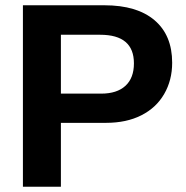

<svg xmlns="http://www.w3.org/2000/svg" viewBox="-20 -708 707 728"><path d="M632.8 -470.2Q632.8 -403.8 602.5 -351.6Q572.3 -299.3 515.9 -270.8Q459.5 -242.2 381.8 -242.2H210.9V0H66.9V-688H376Q499.5 -688 566.2 -631.1Q632.8 -574.2 632.8 -470.2ZM487.8 -467.8Q487.8 -576.2 359.9 -576.2H210.9V-353H363.8Q423.3 -353 455.6 -382.6Q487.8 -412.1 487.8 -467.8Z"/></svg>

Font: TypoPRO Liberation Sans
Style: Bold
Weight: 700
Designer: Steve Matteson
Foundry: Ascender Corporation
Version: Version 2.00.1